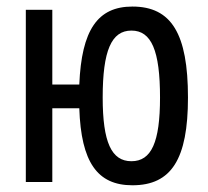

<svg xmlns="http://www.w3.org/2000/svg" viewBox="-20 -547 626 577"><path d="M377.9 9.8C495.1 9.8 544.9 -68.8 544.9 -253.9C544.9 -445.8 495.1 -527.3 377.9 -527.3C273.4 -527.3 225.1 -457 218.3 -293H137.2V-517.6H57.6V0H137.2V-221.7H218.3C223.6 -59.6 272.5 9.8 377.9 9.8ZM375 -62.5C314.9 -62.5 288.6 -119.6 288.6 -253.9C288.6 -395 314.9 -455.1 375 -455.1C435.1 -455.1 460.9 -395 460.9 -253.9C460.9 -119.6 435.1 -62.5 375 -62.5Z"/></svg>

Font: Cascadia Mono PL SemiLight
Style: Regular
Weight: 350
Monospace: yes
Designer: Aaron Bell
Foundry: Saja Typeworks
Version: Version 2404.023